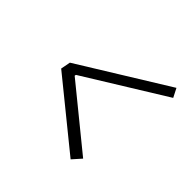

<svg xmlns="http://www.w3.org/2000/svg" viewBox="-150 -783 921 921"><g transform="rotate(45 310.0 -323.0)"><path d="M556 -623.5 109 -347.5 99.5 -298 439.5 -22 479.5 -67 169.5 -319.5 171 -326.5 579 -578.5Z"/></g></svg>

Font: Monaspace Neon ExtraLight
Style: Italic
Weight: 200
Italic angle: -11°
Designer: Riley Cran & the Lettermatic Team
Foundry: Lettermatic
Version: Version 1.200 (Monaspace Neon)